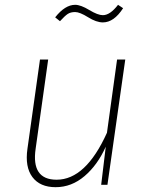

<svg xmlns="http://www.w3.org/2000/svg" viewBox="-20 -767 617 797"><path d="M407 -674Q380 -674 345.5 -695.5Q311 -717 292 -717Q273 -717 261 -709Q249 -701 229 -679L209 -695Q250 -747 292 -747Q315 -747 350.5 -725.5Q386 -704 407 -704Q437 -704 470 -747L491 -733Q453 -674 407 -674ZM211 10Q146 10 114.5 -32Q83 -74 94 -150L146 -520H180L128 -150Q109 -21 215 -21Q336 -21 424 -216L466 -520H500L426 0H400L419 -158Q385 -82 331 -36Q277 10 211 10Z"/></svg>

Font: Fira Sans UltraLight
Style: Italic
Weight: 200
Italic angle: -8°
Designer: Carrois Corporate & Edenspiekermann AG
Foundry: Carrois Corporate GbR & Edenspiekermann AG
Version: Version 4.203;PS 004.203;hotconv 1.0.88;makeotf.lib2.5.64775